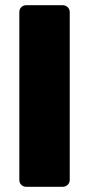

<svg xmlns="http://www.w3.org/2000/svg" viewBox="-20 -591 341 735"><path d="M80 124Q69 124 61.5 116.5Q54 109 54 98V-545Q54 -556 61.5 -563.5Q69 -571 80 -571H221Q231 -571 239 -563.5Q247 -556 247 -545V98Q247 109 239 116.5Q231 124 221 124Z"/></svg>

Font: Rubik ExtraBold
Style: Regular
Weight: 800
Designer: Hubert and Fischer
Foundry: Hubert and Fischer
Version: Version 2.300;gftools[0.9.30]